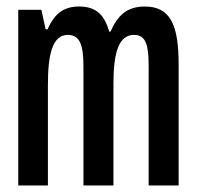

<svg xmlns="http://www.w3.org/2000/svg" viewBox="-20 -569 603 589"><path d="M36 0H127V-309C127 -400 140 -462 188 -462C227 -462 236 -427 236 -364V0H328V-313C328 -409 345 -462 391 -462C430 -462 436 -426 436 -364V0H528V-371C528 -494 502 -549 424 -549C370 -549 341 -522 319 -472H315C301 -522 276 -549 223 -549C178 -549 148 -530 126 -479H120L107 -539H36Z"/></svg>

Font: Noto Sans Mono SemiCondensed Medium
Style: Regular
Weight: 500
Width: 4
Designer: Monotype Design Team
Foundry: Monotype Imaging Inc.
Version: Version 2.014